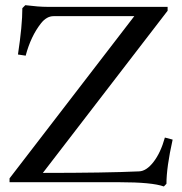

<svg xmlns="http://www.w3.org/2000/svg" viewBox="-20 -689 689 726"><path d="M599.6 16.1Q554.7 0 431.2 0H16.1V-14.6L487.8 -627.9H182.6Q156.2 -627.9 134.8 -600.6Q96.2 -551.3 77.1 -478.5L47.9 -482.9Q64.5 -592.3 64.5 -658.2L75.7 -669.4Q126.5 -663.1 158.2 -663.1H613.8V-648.4L142.1 -35.2Q379.4 -35.2 505.9 -41Q533.7 -42 560.5 -76.7Q587.4 -111.3 603.5 -168.9L632.8 -161.1Q609.4 -56.6 609.4 5.9Z"/></svg>

Font: Elstob 10pt
Style: Regular
Weight: 400
Designer: Peter S. Baker
Version: Version 1.015